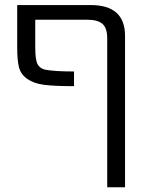

<svg xmlns="http://www.w3.org/2000/svg" viewBox="-20 -540 597 779"><path d="M49.8 -348.6V-519.5H347.7Q487.3 -519.5 487.3 -394.5V219.7H415V-384.8Q415 -425.8 396 -442.9Q377 -460 333 -460H123V-349.6Q123 -296.9 132.3 -279.8Q141.6 -262.7 161.1 -257.8Q198.2 -250 280.3 -250V-190.4Q201.2 -190.4 159.2 -195.8Q117.2 -201.2 90.8 -219.7Q64.5 -238.3 57.1 -266.6Q49.8 -294.9 49.8 -348.6Z"/></svg>

Font: GenEi M Gothic v2 Regular
Style: Regular
Weight: 400
Version: Version 2.0